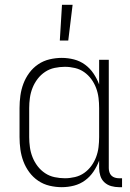

<svg xmlns="http://www.w3.org/2000/svg" viewBox="-20 -768 540 796"><path d="M228 -600 237 -748H281L263 -600ZM236 8Q211 8 185.5 2Q160 -4 138.5 -18.5Q117 -33 101.5 -54Q86 -75 77 -99Q68 -123 64.5 -148.5Q61 -174 61 -200V-320Q61 -346 64.5 -371.5Q68 -397 77 -421Q86 -445 101.5 -466Q117 -487 138.5 -501.5Q160 -516 185.5 -522Q211 -528 236 -528Q262 -528 287 -521.5Q312 -515 332.5 -500Q353 -485 367.5 -463.5Q382 -442 391 -418V-520H431V-71Q431 -63 433.5 -54.5Q436 -46 442 -40Q448 -34 456.5 -31.5Q465 -29 473 -29H486V8H473Q457 8 441 3.5Q425 -1 413 -12Q401 -23 396 -39Q391 -55 391 -71V-102Q382 -78 367.5 -56.5Q353 -35 332.5 -20Q312 -5 287 1.5Q262 8 236 8ZM249 -29Q270 -29 291 -34Q312 -39 329 -51Q346 -63 358.5 -80Q371 -97 378.5 -117Q386 -137 388.5 -158Q391 -179 391 -200V-320Q391 -341 388.5 -362Q386 -383 378.5 -403Q371 -423 358.5 -440Q346 -457 329 -469Q312 -481 291 -486Q270 -491 249 -491Q228 -491 206.5 -486.5Q185 -482 167 -470Q149 -458 136 -441Q123 -424 115 -404Q107 -384 104 -362.5Q101 -341 101 -320V-200Q101 -179 104 -157.5Q107 -136 115 -116Q123 -96 136 -79Q149 -62 167 -50Q185 -38 206.5 -33.5Q228 -29 249 -29Z"/></svg>

Font: Iosevka SS18 Extralight
Style: Regular
Weight: 200
Monospace: yes
Designer: Belleve Invis
Foundry: Belleve Invis
Version: Version 25.1.1; ttfautohint (v1.8.4)